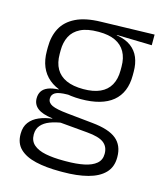

<svg xmlns="http://www.w3.org/2000/svg" viewBox="-105 -580 716 845"><g transform="rotate(15 253.0 -157.5)"><path d="M253.5 -143.5Q157.5 -143.5 106.2 -186.2Q55 -229 55 -310V-327Q55 -377 74.8 -414Q94.5 -451 138 -472.5Q181.5 -494 252 -495.5L494.5 -502V-453.5L334.5 -457.5V-456Q375 -449.5 400 -431Q425 -412.5 436.5 -384.5Q448 -356.5 448 -320.5V-303.5Q448 -225 398.8 -184.2Q349.5 -143.5 253.5 -143.5ZM250.5 137.5H261Q309 137.5 344 130.2Q379 123 398.5 106.5Q418 90 418 62.5V61Q418 29.5 395.5 12.2Q373 -5 319 -9.5L184 -21.5L205 -22Q172.5 -17.5 147.8 -8Q123 1.5 108.8 18Q94.5 34.5 94.5 59.5V60.5Q94.5 89.5 114 106.5Q133.5 123.5 168.5 130.5Q203.5 137.5 250.5 137.5ZM247 187Q183.5 187 136.5 176Q89.5 165 63.8 140.2Q38 115.5 38 73.5V71.5Q38 40 53.8 19.2Q69.5 -1.5 96.5 -13Q123.5 -24.5 155.5 -28L155 -29.5Q108.5 -35.5 87 -52.2Q65.5 -69 65.5 -97V-97.5Q65.5 -116 74.2 -129.5Q83 -143 101.5 -150.5Q120 -158 149.5 -159.5V-168.5L230 -147L192 -148Q152.5 -147.5 137.2 -138.2Q122 -129 122 -111.5V-111Q122 -92 142.5 -82.2Q163 -72.5 213.5 -67.5L331 -55.5Q407 -48 441.2 -19.8Q475.5 8.5 475.5 61V63Q475.5 107 449 134.2Q422.5 161.5 374 174.2Q325.5 187 260 187ZM253 -189Q298.5 -189 329 -202.8Q359.5 -216.5 375 -244Q390.5 -271.5 390.5 -311V-328.5Q390.5 -367.5 375.2 -394.8Q360 -422 330.2 -436Q300.5 -450 255.5 -450H252Q202.5 -450 171.8 -434.8Q141 -419.5 127 -392Q113 -364.5 113 -328V-311.5Q113 -271.5 128.5 -244.2Q144 -217 175 -203Q206 -189 253 -189Z"/></g></svg>

Font: Anek Odia Light
Style: Regular
Weight: 300
Designer: Yesha Goshar & Mahesh Sahu (Odia), Yesha Goshar (Latin)
Foundry: Ek Type
Version: Version 1.003